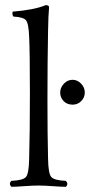

<svg xmlns="http://www.w3.org/2000/svg" viewBox="-20 -718 348 743"><path d="M261.2 -409.2Q279.3 -409.2 293.7 -394.5Q308.1 -379.9 308.1 -359.9Q308.1 -340.8 294.4 -326.9Q280.8 -313 261.2 -313Q239.3 -313 226.1 -326.9Q212.9 -340.8 212.9 -359.9Q212.9 -378.9 227.1 -394Q241.2 -409.2 261.2 -409.2ZM92.8 -103Q95.7 -206.1 95.7 -355Q95.7 -518.1 92.8 -576.2Q90.8 -627.9 80.3 -639.9Q69.8 -651.9 32.2 -653.8Q26.4 -659.7 28.8 -672.9Q112.8 -679.7 157.2 -698.2Q170.4 -698.2 169.9 -689Q167 -661.1 166 -599.1Q163.6 -475.1 163.6 -329.1Q163.6 -198.7 166 -103Q167 -45.9 178.5 -33Q189.9 -20 234.9 -18.1Q246.1 -5.9 234.9 4.9Q216.8 4.9 183.8 2.4Q150.9 0 128.9 0Q106.9 0 74 2.4Q41 4.9 23.9 4.9Q12.7 -7.3 23.9 -18.1Q68.8 -20 80.3 -33Q91.8 -45.9 92.8 -103Z"/></svg>

Font: Linux Libertine Display
Style: Regular
Weight: 400
Designer: Philipp H. Poll
Foundry: Philipp H. Poll
Version: Version 5.0.9